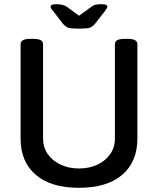

<svg xmlns="http://www.w3.org/2000/svg" viewBox="-20 -887 752 914"><path d="M343 -751Q316 -751 303.5 -755.5Q291 -760 278 -776L234 -833Q225 -843 223 -847.5Q221 -852 221 -855Q221 -861 227 -864Q233 -867 250 -867Q281 -867 301 -853L356 -812L414 -854Q424 -862 434.5 -864.5Q445 -867 462 -867Q479 -867 485 -864Q491 -861 491 -855Q491 -852 488.5 -847.5Q486 -843 477 -831L434 -776Q421 -760 408.5 -755.5Q396 -751 369 -751ZM356 7Q222 7 150 -55Q78 -117 78 -227V-677Q78 -702 124 -702H139Q185 -702 185 -677V-228Q185 -186 207 -154Q229 -122 268 -103.5Q307 -85 356 -85Q406 -85 444.5 -103.5Q483 -122 505 -154Q527 -186 527 -228V-677Q527 -702 573 -702H588Q634 -702 634 -677V-227Q634 -117 562 -55Q490 7 356 7Z"/></svg>

Font: Asap Medium
Style: Regular
Weight: 500
Designer: Pablo Cosgaya
Foundry: Omnibus-Type
Version: Version 3.001; ttfautohint (v1.8.3)